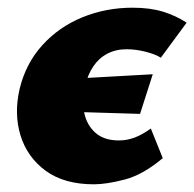

<svg xmlns="http://www.w3.org/2000/svg" viewBox="-20 -463 505 499"><path d="M224 16Q147 16 99 -19Q51 -54 33.5 -110.5Q16 -167 31 -232Q47 -298 90 -345.5Q133 -393 194 -418Q255 -443 325 -443Q370 -443 404 -432.5Q438 -422 465 -404L398 -313Q384 -322 358.5 -328.5Q333 -335 309 -335Q281 -335 259 -323.5Q237 -312 222.5 -290.5Q208 -269 201 -239Q192 -202 199 -169.5Q206 -137 228.5 -117.5Q251 -98 289 -98Q310 -98 330 -105.5Q350 -113 372 -129L403 -52Q352 -9 304.5 3.5Q257 16 224 16ZM344 -167 114 -174 143 -257 377 -270Z"/></svg>

Font: Ysabeau Black
Style: Italic
Weight: 900
Italic angle: -12°
Version: Version 2.000;gftools[0.9.27.dev2+g8671c4b]